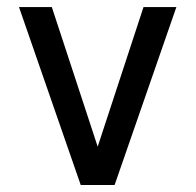

<svg xmlns="http://www.w3.org/2000/svg" viewBox="-20 -528 558 548"><path d="M258.8 -109.4 127.9 -507.8H34.2L210.4 0H307.1L483.4 -507.8H389.6Z"/></svg>

Font: Giphurs SC
Style: Regular
Weight: 400
Version: Version 0.920